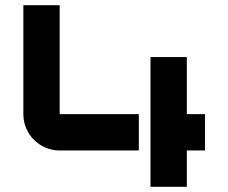

<svg xmlns="http://www.w3.org/2000/svg" viewBox="-20 -720 880 740"><path d="M70 -280C70 -202.7 132.7 -140 210 -140H515V-280H210V-700H70ZM560 0H700V-140H770V-280H700V-500H560Z"/></svg>

Font: Abstante
Style: Regular
Weight: 500
Designer: Valerio Brotto (Silverblur_type)
Version: Version 1.000;Glyphs 3.1.2 (3151)